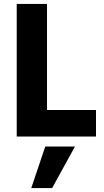

<svg xmlns="http://www.w3.org/2000/svg" viewBox="-20 -694 528 976"><path d="M468 0H65V-674H219V-135H468ZM245 262H139L210 51H361Z"/></svg>

Font: Hind Kochi
Style: Bold
Weight: 700
Designer: Dhruvi Tolia
Foundry: Indian Type Foundry
Version: Version 0.702;PS 1.0;hotconv 1.0.81;makeotf.lib2.5.63406